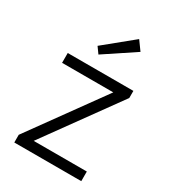

<svg xmlns="http://www.w3.org/2000/svg" viewBox="-169 -774 772 864"><g transform="rotate(30 217.0 -342.0)"><path d="M331 -637 173 -532 150 -564 297 -684ZM50 -469H391V-432L115 -50H391V0H43V-40L316 -418H50Z"/></g></svg>

Font: Post Grotesk Light
Style: Light
Weight: 300
Version: Version 1.0